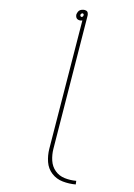

<svg xmlns="http://www.w3.org/2000/svg" viewBox="-60 -780 696 999"><g transform="rotate(5 288.0 -280.5)"><path d="M374 174 375 155Q343 155 313.5 146Q284 137 265 114.5Q246 92 241.5 61.5Q237 31 242 0L359 -707Q360 -714 358 -721.5Q356 -729 349 -732Q342 -735 335 -735Q327 -735 319 -732Q311 -729 306.5 -721.5Q302 -714 300 -707Q299 -699 301.5 -692Q304 -685 310.5 -681.5Q317 -678 325 -678Q330 -678 334 -679L221 0Q215 36 220.5 70.5Q226 105 249 130Q272 155 305.5 164.5Q339 174 374 174ZM328 -697Q325 -697 323 -700Q321 -703 321 -707Q322 -710 325 -713Q328 -716 331 -716Q335 -716 337 -713Q339 -710 338 -707Q338 -703 335 -700Q332 -697 328 -697Z"/></g></svg>

Font: Iosevka Sparkle Thin
Style: Italic
Weight: 100
Italic angle: -9°
Designer: Belleve Invis
Foundry: Belleve Invis
Version: Version 4.5.0; ttfautohint (v1.8.3)